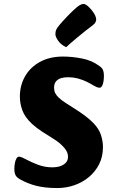

<svg xmlns="http://www.w3.org/2000/svg" viewBox="-20 -938 600 971"><path d="M270.7 13Q207.2 13 163.9 1.8Q120.7 -9.4 86.3 -28.4Q64 -40.2 58.3 -52.5Q52.6 -64.8 52.6 -82.4Q52.6 -98.7 55.3 -113.2Q57.9 -127.7 63.3 -136.7Q68.7 -145.7 76 -145.7Q82.7 -145.7 93.1 -141.1Q103.5 -136.5 118.8 -128.3Q138.8 -117.6 172.7 -104.6Q206.7 -91.7 246.6 -91.7Q266.6 -91.7 284.2 -97.5Q301.7 -103.4 312.8 -115Q323.9 -126.7 323.9 -144.8Q323.9 -158.7 317.8 -171.5Q311.7 -184.3 298.2 -198Q279.7 -217.7 251.6 -235.2Q223.5 -252.7 194.5 -271.3Q165.6 -289.9 142.3 -311.1Q106.2 -344.7 93.4 -379.2Q80.5 -413.8 80.5 -449.2Q80.5 -506.1 106.7 -552Q132.9 -598 182.1 -625Q231.3 -652 298.6 -652Q344.1 -652 394.4 -642.3Q444.8 -632.6 482.3 -604.3Q497.2 -594.3 501.3 -583Q505.5 -571.7 505.5 -556.1Q505.5 -528.3 499.7 -511.3Q493.9 -494.3 483.7 -494.3Q477.4 -494.3 469.1 -497.6Q460.9 -501 451.9 -506.2Q437.6 -515.2 418.8 -524.5Q400.1 -533.8 375.8 -540.6Q351.6 -547.3 321.4 -547.3Q305.7 -547.3 290.1 -543.1Q274.5 -538.9 264 -527.3Q253.4 -515.8 253.4 -494.1Q253.4 -479 259.2 -467.2Q265 -455.4 277.5 -443.7Q291.2 -430.7 313 -416.8Q334.7 -402.8 359.6 -387.1Q384.5 -371.3 408.8 -353.4Q433.2 -335.5 452.8 -315.2Q480.6 -286.2 490.6 -255.3Q500.7 -224.4 500.7 -193.9Q500.7 -146.4 481.7 -108.3Q462.7 -70.3 430.3 -43.2Q397.9 -16 356.5 -1.5Q315 13 270.7 13ZM314.5 -699.4Q287.8 -712 274 -732.2Q260.2 -752.4 260.2 -764.7Q260.2 -774 262.1 -781.4Q264 -788.8 269.8 -797.3Q273 -802.6 280.3 -811.3Q287.7 -820 297.1 -830.4Q306.5 -840.8 316.4 -851.2Q326.4 -861.5 335.8 -871.1Q345.3 -880.6 352.5 -887.2Q371.7 -905.5 383 -911.8Q394.3 -918.1 402.6 -918.1Q412.3 -918.1 427.3 -904.5Q442.2 -891 454.3 -872.3Q466.4 -853.6 466.4 -838.5Q466.4 -833 462.8 -825.5Q459.3 -817.9 447.5 -809.1Q431.5 -797.4 411.3 -781.3Q391.1 -765.3 371.8 -749.2Q352.5 -733.2 337.2 -719.7Q321.8 -706.2 314.5 -699.4Z"/></svg>

Font: Briem Hand Thin
Style: Regular
Weight: 100
Designer: Gunnlaugur SE Briem, Eben Sorkin
Foundry: Sorkin Type Co.
Version: Version 1.003